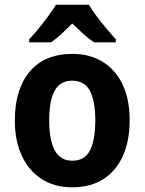

<svg xmlns="http://www.w3.org/2000/svg" viewBox="-20 -786 615 816"><path d="M531 -274Q531 -189 503 -125Q475 -61 420.5 -25.5Q366 10 286 10Q211 10 156.5 -25.5Q102 -61 72.5 -124.5Q43 -188 43 -274Q43 -406 106 -481.5Q169 -557 289 -557Q360 -557 415 -524Q470 -491 500.5 -428Q531 -365 531 -274ZM189 -274Q189 -192 212.5 -147.5Q236 -103 288 -103Q340 -103 362.5 -147Q385 -191 385 -274Q385 -357 362 -400Q339 -443 287 -443Q235 -443 212 -400Q189 -357 189 -274ZM358 -766Q371 -743 391 -716.5Q411 -690 432.5 -664.5Q454 -639 472 -619V-606H380Q357 -621 334.5 -641.5Q312 -662 287 -686Q262 -661 240.5 -641Q219 -621 197 -606H104V-619Q122 -638 143.5 -664Q165 -690 185 -717.5Q205 -745 218 -766Z"/></svg>

Font: Noto Sans Khmer UI SemiCondensed
Style: Bold
Weight: 700
Width: 4
Designer: Danh Hong and the Monotype Design Team
Foundry: Monotype Imaging Inc.
Version: Version 2.002; ttfautohint (v1.8.4.7-5d5b)